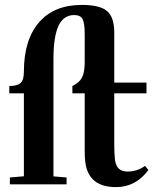

<svg xmlns="http://www.w3.org/2000/svg" viewBox="-20 -746 644 777"><path d="M20 0V-27.8L76.7 -32.7V-368.2H17.6V-397.9Q48.3 -397.9 62.5 -409.4Q76.7 -420.9 76.7 -456.1Q76.7 -584.5 137.7 -655.3Q198.7 -726.1 311 -726.1Q384.3 -726.1 413.3 -701.2Q442.4 -676.3 442.4 -613.8V-411.6H572.8V-368.2H442.4V-166Q442.4 -121.6 445.1 -101.3Q447.8 -81.1 455.1 -70.3Q467.8 -51.8 496.6 -51.8Q535.2 -51.8 566.9 -74.7L580.6 -58.1Q529.3 11.2 449.7 11.2Q385.7 11.2 355 -21Q338.4 -38.1 330.6 -63.5Q322.8 -88.9 322.8 -133.8V-368.2H272.9V-397.9Q300.8 -411.1 311.8 -432.1Q322.8 -453.1 322.8 -494.1V-607.4Q322.8 -652.3 314.2 -668.7Q305.7 -685.1 280.3 -685.1Q237.3 -685.1 216.8 -641.6Q196.3 -598.1 196.3 -506.3V-32.2L249.5 -27.8V0Z"/></svg>

Font: Elstob 18pt
Style: Bold
Weight: 700
Designer: Peter S. Baker
Version: Version 1.015